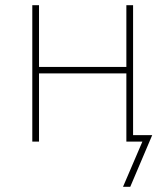

<svg xmlns="http://www.w3.org/2000/svg" viewBox="-20 -548 640 743"><path d="M105 0V-528H131V-289H469V-528H495V-25H569L484 175H456L531 0H469V-264H131V0Z"/></svg>

Font: Noto Sans Mono Thin
Style: Regular
Weight: 100
Designer: Monotype Design Team
Foundry: Monotype Imaging Inc.
Version: Version 2.014